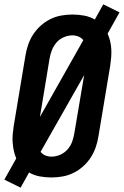

<svg xmlns="http://www.w3.org/2000/svg" viewBox="-31 -810 571 885"><path d="M64 55 -11 18 44 -80Q37 -96 33 -114Q29 -132 27.5 -151Q26 -170 27.5 -189Q29 -208 32 -228L86 -552Q90 -578 98.5 -603Q107 -628 121.5 -650.5Q136 -673 156.5 -691.5Q177 -710 201.5 -722Q226 -734 252 -738.5Q278 -743 303 -743Q331 -743 357.5 -738Q384 -733 406 -720L445 -790L520 -753L465 -655Q472 -639 476.5 -621Q481 -603 482 -584Q483 -565 481.5 -546Q480 -527 477 -507L423 -183Q419 -157 410.5 -132Q402 -107 387.5 -84.5Q373 -62 352.5 -43.5Q332 -25 307.5 -13Q283 -1 257 3.5Q231 8 206 8Q178 8 151.5 3Q125 -2 103 -15ZM153 -271 353 -625Q344 -636 331 -641.5Q318 -647 303 -647Q283 -647 263 -638.5Q243 -630 229 -613.5Q215 -597 207.5 -577Q200 -557 197 -537ZM206 -88Q226 -88 246 -96.5Q266 -105 280.5 -121.5Q295 -138 302 -158Q309 -178 312 -198L357 -464L156 -110Q165 -99 178 -93.5Q191 -88 206 -88Z"/></svg>

Font: Iosevka Term Curly
Style: Bold Italic
Weight: 700
Italic angle: -9°
Designer: Belleve Invis
Foundry: Belleve Invis
Version: Version 32.3.0